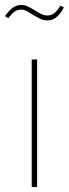

<svg xmlns="http://www.w3.org/2000/svg" viewBox="-24 -761 280 781"><path d="M127 -519V0H105V-519ZM108 -702Q93 -712 83 -717Q73 -722 63 -722Q48 -722 36 -714Q24 -706 10 -687L-4 -695Q12 -718 28 -729.5Q44 -741 63 -741Q75 -741 86.5 -736Q98 -731 116 -720Q133 -709 144.5 -703.5Q156 -698 169 -698Q184 -698 196 -707Q208 -716 222 -738L236 -731Q221 -703 205 -690.5Q189 -678 169 -678Q154 -678 141 -684Q128 -690 108 -702Z"/></svg>

Font: Fira Sans Condensed Thin
Style: Regular
Weight: 250
Width: 3
Designer: Carrois Corporate & Edenspiekermann AG
Foundry: Carrois Corporate GbR & Edenspiekermann AG
Version: Version 4.203